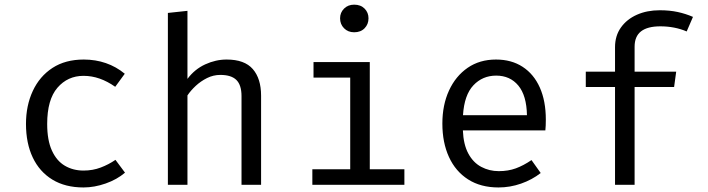

<svg xmlns="http://www.w3.org/2000/svg" viewBox="-20 -793 3040 824"><path d="M338.5 -61Q378 -61 412.2 -74Q446.5 -87 475.5 -107L516.5 -52Q482 -22.5 433.5 -5.5Q385 11.5 338.5 11.5Q260 11.5 204.8 -22.2Q149.5 -56 120.5 -117.2Q91.5 -178.5 91.5 -261Q91.5 -340 120.8 -402.8Q150 -465.5 205.2 -501.5Q260.5 -537.5 339.5 -537.5Q390 -537.5 434.2 -522.2Q478.5 -507 515.5 -476.5L474.5 -420.5Q441 -444 407.2 -455.8Q373.5 -467.5 338.5 -467.5Q270.5 -467.5 226.5 -416.5Q182.5 -365.5 182.5 -261Q182.5 -191 202.8 -146.8Q223 -102.5 258.2 -81.8Q293.5 -61 338.5 -61Z M784.5 -746.5V-454.5Q815.5 -496 860.8 -516.8Q906 -537.5 952.5 -537.5Q1029.5 -537.5 1065 -496.5Q1100.5 -455.5 1100.5 -382.5V0H1016.5V-380.5Q1016.5 -428 994.5 -449.8Q972.5 -471.5 925.5 -471.5Q895.5 -471.5 868.5 -458Q841.5 -444.5 820 -424.5Q798.5 -404.5 784.5 -383.5V0H700.5V-737.5Z M1567 -526.5V-66.5H1715.5V0H1320.5V-66.5H1483V-460H1325.5V-526.5ZM1500 -773Q1528 -773 1544.8 -756Q1561.5 -739 1561.5 -714.5Q1561.5 -689 1544.8 -671.8Q1528 -654.5 1500 -654.5Q1473.5 -654.5 1456.5 -671.8Q1439.5 -689 1439.5 -714.5Q1439.5 -739 1456.5 -756Q1473.5 -773 1500 -773Z M1966.5 -233.5Q1969 -172.5 1990 -133.8Q2011 -95 2045.5 -76.8Q2080 -58.5 2120.5 -58.5Q2161 -58.5 2193.8 -70.5Q2226.5 -82.5 2261 -106L2300.5 -50.5Q2263.5 -21.5 2216.2 -5Q2169 11.5 2119.5 11.5Q2043 11.5 1989 -23Q1935 -57.5 1906.8 -119.2Q1878.5 -181 1878.5 -262.5Q1878.5 -342.5 1907 -404.5Q1935.5 -466.5 1987 -502Q2038.5 -537.5 2108.5 -537.5Q2175 -537.5 2223 -506.2Q2271 -475 2296.8 -417.2Q2322.5 -359.5 2322.5 -279.5Q2322.5 -266 2322 -254.2Q2321.5 -242.5 2320.5 -233.5ZM2109.5 -468.5Q2051 -468.5 2011.8 -427Q1972.5 -385.5 1967 -298.5H2241.5Q2240 -383 2204.5 -425.8Q2169 -468.5 2109.5 -468.5Z M2811.5 -749Q2854 -749 2888.5 -741.5Q2923 -734 2954 -720.5L2927 -658Q2901.5 -669 2873 -674.5Q2844.5 -680 2814 -680Q2759 -680 2731.2 -658.5Q2703.5 -637 2703.5 -592.5V-485.5H2882L2873 -419.5H2703.5V0H2619.5V-419.5H2494V-485.5H2619.5V-590.5Q2619.5 -639.5 2644.8 -675Q2670 -710.5 2713.5 -729.8Q2757 -749 2811.5 -749Z"/></svg>

Font: Fira Code Light
Style: Regular
Weight: 400
Monospace: yes
Version: Version 5.002